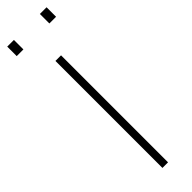

<svg xmlns="http://www.w3.org/2000/svg" viewBox="-304 -881 873 873"><g transform="rotate(-45 133.0 -444.5)"><path d="M115 0V-688H151V0ZM6 -828V-889H49V-828ZM216 -828V-889H259V-828Z"/></g></svg>

Font: Saira Thin
Style: Regular
Weight: 100
Designer: Hector Gatti with collaboration of the Omnibus-Type team
Foundry: Omnibus-Type
Version: Version 1.101